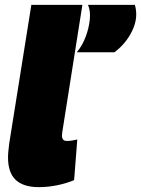

<svg xmlns="http://www.w3.org/2000/svg" viewBox="-20 -760 581 790"><path d="M109 -740H319L237 -221Q236 -215 235.5 -210Q235 -205 235 -201Q235 -194 237.5 -189Q240 -184 244.5 -182Q249 -180 256 -180Q265 -180 274.5 -181.5Q284 -183 298 -186L285 -19Q255 -6 216.5 2Q178 10 140 10Q76 10 44.5 -20Q13 -50 13 -112Q13 -124 14.5 -139Q16 -154 18 -170ZM296 -545Q318 -571 332 -607.5Q346 -644 349.5 -680Q353 -716 342 -740H535Q550 -688 524.5 -634.5Q499 -581 451 -545Z"/></svg>

Font: Georama ExtraCondensed Thin Black
Style: Italic
Weight: 900
Italic angle: -9°
Version: Version 1.001